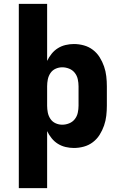

<svg xmlns="http://www.w3.org/2000/svg" viewBox="-20 -755 640 990"><path d="M77 215V-735H223V-441Q232 -460 246 -477.5Q260 -495 278.5 -506.5Q297 -518 318.5 -523Q340 -528 361 -528Q387 -528 412.5 -521Q438 -514 459 -498Q480 -482 494 -459.5Q508 -437 516.5 -412.5Q525 -388 528 -362Q531 -336 531 -310V-210Q531 -184 528 -158Q525 -132 516.5 -107.5Q508 -83 494 -60.5Q480 -38 459 -22Q438 -6 412.5 1Q387 8 361 8Q340 8 318.5 3Q297 -2 278.5 -13.5Q260 -25 246 -42.5Q232 -60 223 -79V215ZM301 -112Q319 -112 336.5 -119Q354 -126 365.5 -140.5Q377 -155 381 -173.5Q385 -192 385 -210V-310Q385 -328 381 -346.5Q377 -365 365.5 -379.5Q354 -394 336.5 -401Q319 -408 301 -408Q283 -408 266.5 -400.5Q250 -393 240 -378Q230 -363 226.5 -345.5Q223 -328 223 -310V-210Q223 -192 226.5 -174.5Q230 -157 240 -142Q250 -127 266.5 -119.5Q283 -112 301 -112Z"/></svg>

Font: Iosevka SS04 Heavy Extended
Style: Regular
Weight: 900
Width: 7
Monospace: yes
Designer: Belleve Invis
Foundry: Belleve Invis
Version: Version 19.0.0; ttfautohint (v1.8.4)